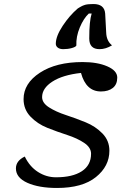

<svg xmlns="http://www.w3.org/2000/svg" viewBox="-20 -908 651 953"><path d="M294 -664Q277 -664 267 -671.5Q257 -679 257 -691Q257 -728 291 -779.5Q325 -831 366 -866Q368 -867 372.5 -870Q377 -873 378.5 -873.5Q380 -874 384 -876.5Q388 -879 390 -879.5Q392 -880 396.5 -882Q401 -884 404 -884.5Q407 -885 411.5 -886Q416 -887 420.5 -887Q425 -887 431 -887.5Q437 -888 444 -888Q498 -888 502 -841L507 -748Q508 -705 536 -683Q505 -664 474 -664Q423 -664 423 -717Q423 -803 435 -841H421Q395 -817 376 -771.5Q357 -726 359 -682Q356 -675 336.5 -669.5Q317 -664 294 -664ZM263 25Q173 25 116 -0.5Q59 -26 59 -72Q59 -110 103 -131Q127 -81 168.5 -54.5Q210 -28 258 -28Q340 -28 386 -58Q432 -88 432 -145Q432 -176 397.5 -199Q363 -222 313.5 -238Q264 -254 215 -273.5Q166 -293 131.5 -329Q97 -365 97 -416Q97 -494 178 -547Q259 -600 390 -600Q464 -600 513 -578.5Q562 -557 562 -523Q562 -489 540 -471.5Q518 -454 481 -454Q407 -454 382 -546Q291 -536 240 -503Q189 -470 189 -426Q189 -397 223.5 -375Q258 -353 307 -337Q356 -321 405 -301Q454 -281 488.5 -245.5Q523 -210 523 -160Q523 -83 456 -29Q389 25 263 25Z"/></svg>

Font: Lemonada Light
Style: Regular
Weight: 300
Designer: Mohamed Gaber (Arabic), Eduardo Tunni (Latin)
Foundry: Kief Type Foundry
Version: Version 4.004